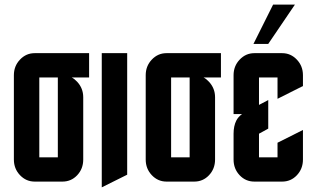

<svg xmlns="http://www.w3.org/2000/svg" viewBox="-20 -785 1359 830"><path d="M230 -450.2H149.9V-105H230ZM339.8 -95.2Q339.8 -55.2 313.5 -27.3Q287.6 0 250 0H129.9Q92.8 0 66.4 -27.8Q40 -55.7 40 -95.2V-460Q40 -499.5 66.4 -527.3Q92.8 -555.2 129.9 -555.2H365.2V-450.2H290Q302.2 -443.8 313.5 -431.6Q339.8 -403.3 339.8 -364.7Z M419.9 24.9V-555.2H529.8V-29.8Z M799.8 -450.2H719.7V-105H799.8ZM909.7 -95.2Q909.7 -55.2 883.3 -27.3Q857.4 0 819.8 0H699.7Q662.6 0 636.2 -27.8Q609.9 -55.7 609.9 -95.2V-460Q609.9 -499.5 636.2 -527.3Q662.6 -555.2 699.7 -555.2H935.1V-450.2H859.9Q872.1 -443.8 883.3 -431.6Q909.7 -403.3 909.7 -364.7Z M1139.6 -595.2H1075.7L1160.6 -765.1H1254.9ZM1199.7 -555.2Q1236.8 -555.2 1263.2 -527.3Q1289.6 -499.5 1289.6 -460V-413.1L1179.7 -357.9V-450.2H1099.6V-331.5L1139.6 -352.5V-229L1099.6 -207V-105H1179.7V-168L1289.6 -223.1V-95.2Q1289.6 -55.2 1263.2 -27.3Q1237.3 0 1199.7 0H1079.6Q1042 0 1016.1 -27.3Q989.7 -55.2 989.7 -95.2V-207Q989.7 -240.2 1001.5 -263.7Q1009.3 -279.3 1026.4 -292H989.7V-460Q989.7 -499.5 1016.1 -527.3Q1042.5 -555.2 1079.6 -555.2Z"/></svg>

Font: Horta
Style: Regular
Weight: 600
Width: 3
Version: Version 0.11